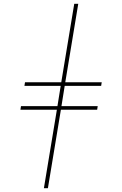

<svg xmlns="http://www.w3.org/2000/svg" viewBox="-20 -843 640 1006"><path d="M210 143 278 -268H87L90 -287H281L298 -393H108L111 -412H301L369 -823H390L322 -412H513L510 -393H319L302 -287H492L489 -268H299L231 143Z"/></svg>

Font: Iosevka Curly ThExObl
Style: Regular
Weight: 100
Width: 7
Italic angle: -9°
Monospace: yes
Designer: Belleve Invis
Foundry: Belleve Invis
Version: Version 11.1.0; ttfautohint (v1.8.3)